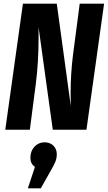

<svg xmlns="http://www.w3.org/2000/svg" viewBox="-20 -713 592 1055"><path d="M455 0H270L192 -563V-508Q192 -372 177 -254L144 0H9L106 -693H292L369 -130L368 -203Q368 -306 381 -410L418 -693H552ZM292 134Q292 156 284.5 175Q277 194 256 230L204 322H133L172 204Q147 187 147 154Q147 117 169.5 93Q192 69 225 69Q255 69 273.5 87.5Q292 106 292 134Z"/></svg>

Font: Fira Sans Extra Condensed
Style: Bold Italic
Weight: 700
Width: 3
Italic angle: -8°
Designer: Carrois Corporate & Edenspiekermann AG
Foundry: Carrois Corporate GbR & Edenspiekermann AG
Version: Version 4.203